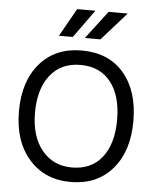

<svg xmlns="http://www.w3.org/2000/svg" viewBox="-60 -952 820 1011"><g transform="rotate(5 350.0 -447.0)"><path d="M47.9 -339.8Q47.9 -181.6 130.9 -86.9Q213.9 7.8 351.1 7.8Q490.2 7.8 571.5 -86.4Q652.8 -180.7 652.8 -339.8Q652.8 -500 572.5 -593.5Q492.2 -687 350.1 -687Q210.9 -687 129.4 -593Q47.9 -499 47.9 -339.8ZM132.8 -339.8Q132.8 -465.8 190.4 -538.3Q248 -610.8 350.1 -610.8Q453.1 -610.8 510 -538.8Q566.9 -466.8 566.9 -339.8Q566.9 -212.9 510.5 -140.9Q454.1 -68.8 351.1 -68.8Q252 -68.8 192.4 -141.8Q132.8 -214.8 132.8 -339.8ZM472.7 -901.9 359.9 -753.9H442.4L573.7 -901.9ZM306.6 -901.9 223.1 -753.9H296.4L402.8 -901.9Z"/></g></svg>

Font: FAU Chimera
Style: Regular
Weight: 400
Version: Version 1.002;hotconv 1.0.117;makeotfexe 2.5.65602